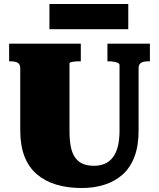

<svg xmlns="http://www.w3.org/2000/svg" viewBox="-20 -930 800 967"><path d="M330 -273Q330 -223 337 -189.5Q344 -156 359.5 -135Q375 -114 398.5 -104.5Q422 -95 454 -95Q484 -95 508 -105.5Q532 -116 548.5 -137.5Q565 -159 573.5 -192.5Q582 -226 582 -273V-602Q582 -607 578 -610.5Q574 -614 566.5 -616Q559 -618 550.5 -619.5Q542 -621 532 -621H521V-710H735V-621H725Q711 -621 700.5 -618Q690 -615 684 -607.5Q678 -600 678 -585V-273Q678 -195 657 -140Q636 -85 597 -50.5Q558 -16 505.5 0.5Q453 17 392 17Q321 17 264 0Q207 -17 166 -52Q125 -87 103.5 -142Q82 -197 82 -273V-585Q82 -607 69 -614Q56 -621 36 -621H26V-710H387V-621H376Q368 -621 360 -620.5Q352 -620 345 -618.5Q338 -617 334 -615.5Q330 -614 330 -611ZM229 -910H626V-783H229Z"/></svg>

Font: Roboto Serif Black
Style: Regular
Weight: 900
Designer: Greg Gazdowicz
Foundry: Commercial Type
Version: Version 1.008